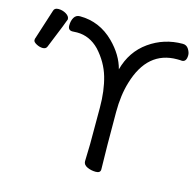

<svg xmlns="http://www.w3.org/2000/svg" viewBox="-107 -834 980 960"><g transform="rotate(15 383.0 -354.0)"><path d="M494.1 -3.9Q494.1 15.1 470 15.1Q445.8 15.1 425.3 5.6Q404.8 -3.9 404.8 -22L407.2 -110.8V-299.8Q407.2 -388.2 387.2 -457Q367.2 -525.9 314.9 -583Q265.1 -633.8 200.2 -633.8Q182.1 -633.8 175.8 -632.8Q152.8 -632.8 152.8 -657.5Q152.8 -682.1 162.8 -699Q172.9 -715.8 192.9 -715.8Q294.9 -715.8 370.1 -641.1Q431.2 -580.1 449.2 -509.8Q475.1 -606.9 552 -661.4Q628.9 -715.8 725.1 -715.8Q745.1 -715.8 755.6 -699Q766.1 -682.1 766.1 -668Q766.1 -632.8 742.2 -632.8Q735.8 -633.8 717.8 -633.8Q564.9 -633.8 512.2 -457Q491.2 -388.2 491.2 -299.8Q491.2 -109.9 494.1 -3.9ZM75.2 -526.9Q69.8 -514.2 53.5 -514.2Q37.1 -514.2 20.5 -523.2Q3.9 -532.2 3.9 -541.5Q3.9 -550.8 5.9 -553.2L55.2 -707Q59.1 -723.1 80.1 -723.1Q101.1 -723.1 119.6 -712.2Q138.2 -701.2 138.2 -685.1Q138.2 -681.2 75.2 -526.9Z"/></g></svg>

Font: LXGW WenKai Screen
Style: Regular
Weight: 400
Designer: LXGW / Fontworks Inc.
Foundry: LXGW / Fontworks Inc.
Version: Version 1.510;January 18,2025